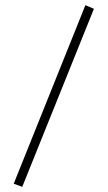

<svg xmlns="http://www.w3.org/2000/svg" viewBox="-20 -722 416 742"><path d="M66 0 343 -688 310 -702 33 -12Z"/></svg>

Font: RazerF5 Thin
Style: Regular
Weight: 250
Foundry: Razer Inc.
Version: Version 2